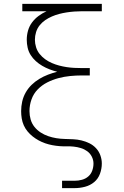

<svg xmlns="http://www.w3.org/2000/svg" viewBox="-20 -755 640 990"><path d="M300 215V177H365Q384 177 402.5 172Q421 167 435 155Q449 143 455.5 125Q462 107 462 88Q462 70 453.5 53Q445 36 430 25Q415 14 397 8.5Q379 3 360.5 1Q342 -1 323.5 -0.5Q305 0 286.5 -1.5Q268 -3 249.5 -6.5Q231 -10 213.5 -16Q196 -22 179.5 -31Q163 -40 148.5 -51.5Q134 -63 122 -77.5Q110 -92 102.5 -109Q95 -126 92 -144.5Q89 -163 89 -182Q89 -207 94.5 -231.5Q100 -256 112.5 -278Q125 -300 143 -317.5Q161 -335 182.5 -348Q204 -361 227.5 -370Q251 -379 275 -385Q255 -390 235.5 -397.5Q216 -405 198 -415.5Q180 -426 164.5 -440Q149 -454 138 -471.5Q127 -489 122.5 -509.5Q118 -530 118 -550Q118 -574 124.5 -597Q131 -620 145 -639Q159 -658 178.5 -672.5Q198 -687 220 -697H95V-735H505V-697H402Q383 -697 363 -695.5Q343 -694 323.5 -691Q304 -688 285 -683Q266 -678 247.5 -670Q229 -662 213 -651Q197 -640 184.5 -624.5Q172 -609 166 -589.5Q160 -570 160 -550Q160 -531 166 -511.5Q172 -492 184.5 -476.5Q197 -461 213 -449.5Q229 -438 247.5 -430Q266 -422 285 -417Q304 -412 323.5 -409Q343 -406 363 -405Q383 -404 402 -404H443V-366H402Q372 -366 341.5 -363Q311 -360 281 -352Q251 -344 223.5 -330Q196 -316 174.5 -294Q153 -272 142.5 -242.5Q132 -213 132 -182Q132 -182 132 -182Q132 -182 132 -182Q132 -160 138 -139Q144 -118 157.5 -101Q171 -84 189.5 -72Q208 -60 228.5 -53Q249 -46 270.5 -42.5Q292 -39 313.5 -38.5Q335 -38 357 -37Q379 -36 400 -31Q421 -26 440.5 -16.5Q460 -7 475 9Q490 25 497.5 46Q505 67 505 88Q505 115 495.5 141Q486 167 465.5 184Q445 201 418.5 208Q392 215 365 215Z"/></svg>

Font: Zed Sans Extralight Extended
Style: Regular
Weight: 200
Width: 7
Designer: Belleve Invis
Foundry: Belleve Invis
Version: Version 1.0.0; ttfautohint (v1.8.4)